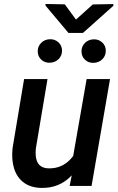

<svg xmlns="http://www.w3.org/2000/svg" viewBox="-20 -919 584 949"><path d="M334.5 -52.2Q274.4 11.7 184.1 9.8Q132.8 8.8 98.9 -15.6Q64.9 -40 50.5 -83.7Q36.1 -127.4 42 -186.5L99.1 -528.3H214.8L157.2 -185.1Q155.3 -167 156.7 -149.9Q161.6 -89.4 217.8 -86.9Q294.4 -84 341.8 -148.4L408.2 -528.3H523.9L432.6 0H324.2ZM226.1 -725.1Q250.5 -726.1 268.6 -710Q286.6 -693.8 286.6 -668.5Q286.6 -643.6 269.5 -626.7Q252.4 -609.9 226.6 -608.9Q201.2 -607.9 183.8 -624.3Q166.5 -640.6 166.5 -665.5Q166.5 -690.4 183.6 -707.3Q200.7 -724.1 226.1 -725.1ZM442.4 -724.6Q466.8 -725.6 484.9 -709.5Q502.9 -693.4 502.9 -668Q502.9 -643.1 485.8 -626.2Q468.8 -609.4 442.9 -608.4Q417.5 -607.4 400.1 -623.8Q382.8 -640.1 382.8 -665Q382.8 -689.9 399.9 -706.8Q417 -723.6 442.4 -724.6ZM355.5 -822.3 438.5 -897 540 -898.9 540.5 -890.6 390.1 -756.3H318.4L205.1 -891.1L204.6 -899.4L300.3 -897.5Z"/></svg>

Font: Roboto Medium
Style: Italic
Weight: 500
Italic angle: -12°
Designer: Google
Version: Version 2.134; 2016